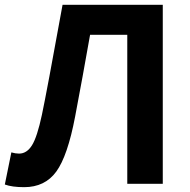

<svg xmlns="http://www.w3.org/2000/svg" viewBox="-28 -761 785 795"><path d="M72 14Q22 14 -8 3L19 -130Q36 -125 51 -125Q83 -125 104.5 -159.5Q126 -194 145.5 -285.5Q165 -377 231 -741H646V0H499V-617H345Q314 -441 283 -278Q252 -115 205 -50.5Q158 14 72 14Z"/></svg>

Font: Swei Fan Sans CJK TC
Style: Bold
Weight: 700
Version: Version 2.130